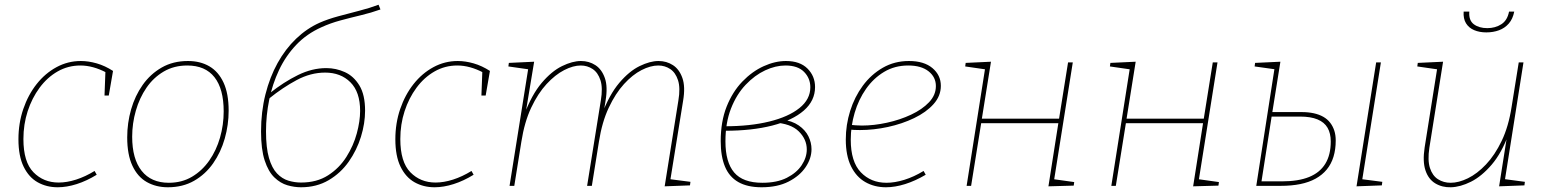

<svg xmlns="http://www.w3.org/2000/svg" viewBox="-20 -786 6542 812"><path d="M224 6Q177 6 139.5 -15Q102 -36 80 -81Q58 -126 58 -197Q58 -265 78.5 -325Q99 -385 135 -430.5Q171 -476 219 -502Q267 -528 322 -528Q354 -528 389 -518Q424 -508 458 -486L440 -382H422L426 -488L430 -479Q373 -509 320 -509Q268 -509 224 -484Q180 -459 147.5 -415Q115 -371 97 -315.5Q79 -260 79 -198Q79 -101 121.5 -57.5Q164 -14 228 -14Q263 -14 302 -26.5Q341 -39 380 -63L389 -47Q347 -21 304.5 -7.5Q262 6 224 6Z M775 -528Q827 -528 865.5 -505.5Q904 -483 925.5 -436.5Q947 -390 947 -318Q947 -258 930.5 -200Q914 -142 881.5 -95.5Q849 -49 801 -21.5Q753 6 690 6Q640 6 601 -16Q562 -38 540 -85Q518 -132 518 -205Q518 -266 534.5 -323.5Q551 -381 583.5 -427Q616 -473 664 -500.5Q712 -528 775 -528ZM772 -509Q716 -509 672.5 -483.5Q629 -458 599.5 -415Q570 -372 554.5 -318Q539 -264 539 -208Q539 -114 579 -63.5Q619 -13 694 -13Q749 -13 792 -38.5Q835 -64 865 -107Q895 -150 910.5 -204Q926 -258 926 -315Q926 -410 887 -459.5Q848 -509 772 -509Z M1253 6Q1225 6 1195.5 -2.5Q1166 -11 1140.5 -35.5Q1115 -60 1099.5 -107Q1084 -154 1084 -230Q1084 -313 1102.5 -386.5Q1121 -460 1154 -519.5Q1187 -579 1232.5 -622.5Q1278 -666 1332 -690Q1366 -705 1410 -717Q1454 -729 1499 -740.5Q1544 -752 1581 -766L1589 -746Q1550 -732 1506 -721.5Q1462 -711 1419.5 -699.5Q1377 -688 1340 -671Q1277 -643 1232.5 -596Q1188 -549 1160 -489.5Q1132 -430 1118.5 -364Q1105 -298 1105 -231Q1105 -161 1117.5 -118Q1130 -75 1151.5 -52.5Q1173 -30 1199.5 -22Q1226 -14 1253 -14Q1320 -14 1367.5 -44.5Q1415 -75 1445 -122.5Q1475 -170 1489 -222Q1503 -274 1503 -317Q1503 -397 1462 -438Q1421 -479 1355 -479Q1294 -479 1235 -447.5Q1176 -416 1119 -370L1121 -392Q1180 -439 1240 -468.5Q1300 -498 1360 -498Q1401 -498 1438.5 -481Q1476 -464 1500 -424.5Q1524 -385 1524 -318Q1524 -264 1506.5 -207.5Q1489 -151 1455 -102.5Q1421 -54 1370 -24Q1319 6 1253 6Z M1818 6Q1771 6 1733.5 -15Q1696 -36 1674 -81Q1652 -126 1652 -197Q1652 -265 1672.5 -325Q1693 -385 1729 -430.5Q1765 -476 1813 -502Q1861 -528 1916 -528Q1948 -528 1983 -518Q2018 -508 2052 -486L2034 -382H2016L2020 -488L2024 -479Q1967 -509 1914 -509Q1862 -509 1818 -484Q1774 -459 1741.5 -415Q1709 -371 1691 -315.5Q1673 -260 1673 -198Q1673 -101 1715.5 -57.5Q1758 -14 1822 -14Q1857 -14 1896 -26.5Q1935 -39 1974 -63L1983 -47Q1941 -21 1898.5 -7.5Q1856 6 1818 6Z M2791 2 2849 -361Q2858 -414 2847.5 -446.5Q2837 -479 2814.5 -494Q2792 -509 2764 -509Q2731 -509 2693 -489.5Q2655 -470 2619 -430.5Q2583 -391 2554.5 -330.5Q2526 -270 2513 -187L2483 0H2463L2521 -361Q2530 -414 2519.5 -446.5Q2509 -479 2486.5 -494Q2464 -509 2436 -509Q2404 -509 2366 -489.5Q2328 -470 2291.5 -430.5Q2255 -391 2226.5 -330.5Q2198 -270 2185 -187L2155 0H2135L2215 -502L2221 -492L2130 -505L2132 -520L2239 -525L2202 -302L2197 -301Q2229 -386 2271 -435.5Q2313 -485 2357 -506.5Q2401 -528 2437 -528Q2471 -528 2498 -510.5Q2525 -493 2538 -456Q2551 -419 2541 -360L2531 -298L2525 -301Q2557 -386 2599 -435.5Q2641 -485 2685 -506.5Q2729 -528 2765 -528Q2799 -528 2826 -510.5Q2853 -493 2866 -456Q2879 -419 2869 -360L2814 -19L2807 -29L2900 -17L2898 -2Z M3201 6Q3141 6 3102.5 -16Q3064 -38 3046 -81.5Q3028 -125 3028 -189Q3028 -272 3053 -335Q3078 -398 3119.5 -441Q3161 -484 3209.5 -506Q3258 -528 3304 -528Q3363 -528 3395 -496Q3427 -464 3427 -418Q3427 -360 3379.5 -318.5Q3332 -277 3246 -255Q3160 -233 3046 -233V-252Q3152 -252 3233.5 -272Q3315 -292 3361 -329Q3407 -366 3407 -417Q3407 -455 3380.5 -482Q3354 -509 3302 -509Q3260 -509 3216 -488.5Q3172 -468 3133.5 -427.5Q3095 -387 3071.5 -327Q3048 -267 3048 -188Q3048 -100 3085 -56.5Q3122 -13 3204 -13Q3266 -13 3307.5 -34Q3349 -55 3370.5 -87.5Q3392 -120 3392 -154Q3392 -197 3358 -230.5Q3324 -264 3252 -268L3286 -281Q3330 -275 3358 -255.5Q3386 -236 3399 -209.5Q3412 -183 3412 -155Q3412 -116 3387 -79Q3362 -42 3315 -18Q3268 6 3201 6Z M3727 6Q3678 6 3639.5 -16Q3601 -38 3579 -83Q3557 -128 3557 -196Q3557 -258 3575.5 -317Q3594 -376 3629 -423.5Q3664 -471 3713.5 -499.5Q3763 -528 3824 -528Q3888 -528 3923.5 -498Q3959 -468 3959 -423Q3959 -380 3928 -345.5Q3897 -311 3846 -286.5Q3795 -262 3735 -249Q3675 -236 3617 -236Q3604 -236 3593.5 -236.5Q3583 -237 3572 -238L3576 -258Q3587 -257 3599.5 -256Q3612 -255 3625 -255Q3676 -255 3731 -267Q3786 -279 3833 -301Q3880 -323 3909 -353.5Q3938 -384 3938 -422Q3938 -460 3907 -484.5Q3876 -509 3821 -509Q3764 -509 3719 -482Q3674 -455 3642.5 -410Q3611 -365 3594.5 -309Q3578 -253 3578 -195Q3578 -102 3620.5 -57.5Q3663 -13 3729 -13Q3764 -13 3804.5 -25.5Q3845 -38 3886 -63L3895 -47Q3851 -21 3808 -7.5Q3765 6 3727 6Z M4068 0 4147 -502 4152 -492 4062 -505 4064 -520 4171 -525 4131 -275 4124 -284H4468L4458 -278L4497 -522H4517L4437 -19L4430 -29L4523 -16L4521 -1L4414 2L4457 -272L4465 -265H4121L4131 -274L4087 0Z M4680 0 4759 -502 4764 -492 4674 -505 4676 -520 4783 -525 4743 -275 4736 -284H5080L5070 -278L5109 -522H5129L5049 -19L5042 -29L5135 -16L5133 -1L5026 2L5069 -272L5077 -265H4733L4743 -274L4699 0Z M5314 -12 5309 -19H5401Q5471 -19 5516.5 -37.5Q5562 -56 5585 -93.5Q5608 -131 5608 -188Q5608 -222 5594.5 -245.5Q5581 -269 5552 -281Q5523 -293 5478 -293H5352L5359 -300ZM5360 -306 5356 -312H5485Q5513 -312 5536 -307Q5559 -302 5576.5 -292Q5594 -282 5605.5 -267Q5617 -252 5623 -233.5Q5629 -215 5629 -192Q5629 -154 5619.5 -123Q5610 -92 5591 -69Q5572 -46 5544 -30.5Q5516 -15 5479 -7.5Q5442 0 5396 0H5293L5371 -502L5379 -492L5286 -505L5288 -520L5395 -525ZM5717 2 5800 -522H5820L5740 -19L5733 -29L5826 -17L5824 -2Z M6116 6Q6079 7 6050 -10.5Q6021 -28 6008.5 -65.5Q5996 -103 6005 -162L6059 -502L6064 -492L5974 -505L5976 -520L6083 -525L6025 -161Q6017 -108 6027.5 -75.5Q6038 -43 6061.5 -28Q6085 -13 6115 -13Q6149 -13 6188 -32Q6227 -51 6264.5 -90.5Q6302 -130 6331 -190.5Q6360 -251 6373 -335L6403 -522H6423L6344 -22L6339 -29L6429 -17L6427 -2L6320 2L6355 -220L6361 -221Q6331 -139 6288.5 -89.5Q6246 -40 6201 -17.5Q6156 5 6116 6ZM6266 -649Q6237 -649 6214.5 -658.5Q6192 -668 6180 -687.5Q6168 -707 6170 -737H6194Q6191 -700 6213 -683.5Q6235 -667 6270 -667Q6304 -667 6329.5 -683.5Q6355 -700 6362 -737H6384Q6378 -706 6361 -686.5Q6344 -667 6319.5 -658Q6295 -649 6266 -649Z"/></svg>

Font: Bitter Thin
Style: Italic
Weight: 100
Italic angle: -9°
Designer: Sol Matas, and Bitter project Authors
Foundry: Sol Matas
Version: Version 2.002